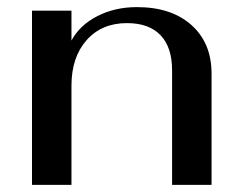

<svg xmlns="http://www.w3.org/2000/svg" viewBox="-20 -520 673 540"><path d="M70 -490H181V-406Q204 -449 253.5 -474.5Q303 -500 365 -500Q462 -500 518.5 -449.5Q575 -399 575 -313V0H464V-322Q464 -387 431.5 -421Q399 -455 337 -455Q266 -455 223.5 -407Q181 -359 181 -279V0H70Z"/></svg>

Font: Fahkwang Medium
Style: Regular
Weight: 500
Version: Version 1.000; ttfautohint (v1.6)